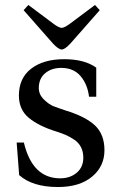

<svg xmlns="http://www.w3.org/2000/svg" viewBox="-20 -740 476 772"><path d="M47 -167H76Q110 -23 222 -23Q262 -23 288.5 -45.5Q315 -68 315 -106Q315 -130 305.5 -148.5Q296 -167 277.5 -179Q259 -191 244 -197.5Q229 -204 207 -211Q136 -233 96 -266Q56 -299 56 -356Q56 -426 105.5 -464Q155 -502 238 -502Q320 -502 367 -468V-351H338Q332 -401 304 -434Q276 -467 226 -467Q187 -467 161.5 -445.5Q136 -424 136 -386Q136 -360 156.5 -340Q177 -320 195 -313Q213 -306 243 -296Q325 -271 362.5 -235Q400 -199 400 -136Q400 -71 350 -29.5Q300 12 213 12Q111 12 57 -36ZM75 -699 94 -720 197 -643Q218 -628 228 -628Q238 -628 259 -643L362 -720L381 -699L264 -566Q241 -541 228 -541Q215 -541 192 -566Z"/></svg>

Font: Heuristica
Style: Regular
Weight: 400
Version: Version 1.0.1 ; ttfautohint (v1.4.1)